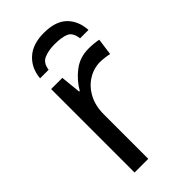

<svg xmlns="http://www.w3.org/2000/svg" viewBox="-229 -806 872 872"><g transform="rotate(-45 206.5 -370.0)"><path d="M335 -546Q350 -546 367 -544.5Q384 -543 398 -540L387 -459Q374 -462 358 -464Q342 -466 329 -466Q288 -466 252 -443.5Q216 -421 194.5 -380.5Q173 -340 173 -286V0H85V-536H157L167 -438H171Q196 -482 237.5 -514Q279 -546 335 -546ZM242 -740Q316 -740 353.5 -704Q391 -668 395 -606H341Q336 -647 311 -658Q286 -669 240 -669Q201 -669 172.5 -657Q144 -645 139 -606H84Q89 -666 129.5 -703Q170 -740 242 -740Z"/></g></svg>

Font: Apis
Style: Regular
Weight: 400
Designer: Monotype Design Team
Foundry: Monotype Imaging Inc.
Version: Version 2.000; build 0001